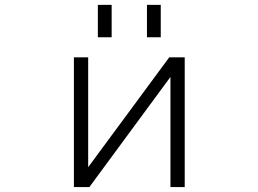

<svg xmlns="http://www.w3.org/2000/svg" viewBox="-20 -754 1040 775"><path d="M375 -603.5V-734.4H430.7V-603.5ZM573.2 -603.5V-734.4H628.9V-603.5ZM668 -443.4 340.8 1H278.3V-522.5H335.9V-79.1L663.1 -522.5H725.6V1H668Z"/></svg>

Font: GenEi Gothic M Light
Style: Regular
Weight: 300
Designer: o_tamon (Modified); [Source Han Sans]
Ryoko NISHIZUKA  (kana & ideographs); Paul D. Hunt (Latin, Greek & Cyrillic); Wenl
Version: Version 1.1a;Original Version 1.004